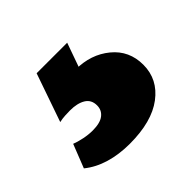

<svg xmlns="http://www.w3.org/2000/svg" viewBox="-91 -85 431 431"><g transform="rotate(-45 124.5 130.0)"><path d="M66 0H163L136 76L67 71Q77 64 95.5 60Q114 56 134 56Q182 56 215.5 83.5Q249 111 249 156Q249 202 210.5 231Q172 260 102 260Q68 260 39.5 251.5Q11 243 -10 226L12 170Q22 174 36.5 177Q51 180 64 180Q88 180 99.5 171Q111 162 111 147Q111 129 97 120.5Q83 112 60 112Q53 112 44 112.5Q35 113 26 115Z"/></g></svg>

Font: Ysabeau Infant Black
Style: Regular
Weight: 900
Designer: Christian Thalmann (Catharsis Fonts)
Version: Version 2.001;gftools[0.9.30]; featfreeze: ss01,ss02,lnum